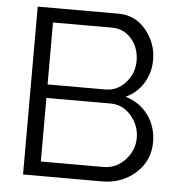

<svg xmlns="http://www.w3.org/2000/svg" viewBox="-51 -759 771 809"><g transform="rotate(5 334.0 -355.0)"><path d="M610 -183Q610 -104 551.5 -52Q493 0 411 0H76V-710H418Q489 -710 534.5 -654.5Q580 -599 580 -529Q580 -475 553 -430.5Q526 -386 478 -364Q539 -346 574.5 -297Q610 -248 610 -183ZM418 -330H146V-61H411Q464 -61 502 -101.5Q540 -142 540 -195Q540 -248 504.5 -289Q469 -330 418 -330ZM396 -649H146V-387H390Q441 -387 476 -426.5Q511 -466 511 -518Q511 -573 478.5 -611Q446 -649 396 -649Z"/></g></svg>

Font: Raleway
Style: Regular
Weight: 400
Designer: Matt McInerney, Pablo Impallari, Rodrigo Fuenzalida
Foundry: Matt McInerney, Pablo Impallari, Rodrigo Fuenzalida
Version: Version 1.000;PS 001.001;hotconv 1.0.56; ttfautohint (v1.5)